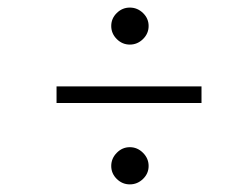

<svg xmlns="http://www.w3.org/2000/svg" viewBox="-20 -482 614 509"><path d="M129.9 -209V-252.9H514.2V-209ZM289.6 -7.6Q274.9 -22 274.9 -42Q274.9 -62 289.6 -76.9Q304.2 -91.8 324.2 -91.8Q344.2 -91.8 359.1 -76.9Q374 -62 374 -42Q374 -22 359.1 -7.6Q344.2 6.8 324.2 6.8Q304.2 6.8 289.6 -7.6ZM289.6 -378.4Q274.9 -393.1 274.9 -413.1Q274.9 -433.1 289.6 -447.5Q304.2 -461.9 324.2 -461.9Q344.2 -461.9 359.1 -447.5Q374 -433.1 374 -413.1Q374 -393.1 359.1 -378.4Q344.2 -363.8 324.2 -363.8Q304.2 -363.8 289.6 -378.4Z"/></svg>

Font: Dehuti
Style: Italic
Weight: 400
Version: Version 1.2